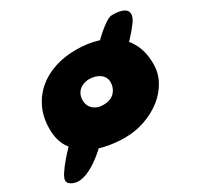

<svg xmlns="http://www.w3.org/2000/svg" viewBox="-198 -756 1072 1040"><g transform="rotate(-30 338.5 -236.5)"><path d="M13.5 108.5Q-10.5 108.5 -30.2 97.2Q-50 86 -50 70Q-50 54.5 -32.8 28.2Q-15.5 2 11 -29.5Q37.5 -60.5 70.2 -93Q103 -125.5 135.5 -151Q166.5 -175.5 186.5 -187Q206.5 -198.5 223.5 -196.2Q240.5 -194 261.5 -175.5Q294.5 -146.5 289.5 -118.8Q284.5 -91 248 -47Q220 -13.5 183.8 18.8Q147.5 51 111 74Q85.5 89.5 60.8 98.8Q36 108 13.5 108.5ZM522.5 -333.5Q495 -321.5 470 -324.5Q445 -327.5 428.8 -341.5Q412.5 -355.5 410.5 -376.5Q408.5 -397.5 427.5 -421.5Q448.5 -448 475 -476Q501.5 -504 528 -527Q555 -550 578.2 -565.2Q601.5 -580.5 617 -580.5Q663.5 -581 687.5 -569.2Q711.5 -557.5 711.5 -534.5Q711.5 -521.5 704.5 -506.8Q697.5 -492 683 -475Q670.5 -458 652.5 -437.8Q634.5 -417.5 614.5 -397.5Q593.5 -378 570.5 -361Q547.5 -344 522.5 -333.5ZM348 30Q284.5 30 225 16.5Q165.5 3 118.5 -26.2Q71.5 -55.5 44 -101.8Q16.5 -148 16.5 -214Q16.5 -286.5 42.8 -342.5Q69 -398.5 115 -437.2Q161 -476 222.2 -495.8Q283.5 -515.5 353.5 -515.5Q422 -515.5 481.5 -498.8Q541 -482 585.8 -447.8Q630.5 -413.5 655.5 -361.8Q680.5 -310 680.5 -240Q680.5 -183 653.5 -133.8Q626.5 -84.5 579.8 -48Q533 -11.5 473.2 9.2Q413.5 30 348 30ZM336 -182.5Q360.5 -182.5 378.2 -189.8Q396 -197 407.2 -209.5Q418.5 -222 424.2 -237.5Q430 -253 430 -269Q430 -288 422 -301.8Q414 -315.5 400.5 -324.5Q387 -333.5 370.8 -337.8Q354.5 -342 337 -342Q313.5 -342 293.5 -332.5Q273.5 -323 261.5 -304.8Q249.5 -286.5 249.5 -260.5Q249.5 -237 260.2 -219.5Q271 -202 290.5 -192.2Q310 -182.5 336 -182.5Z"/></g></svg>

Font: Gluten ExtraBold
Style: Regular
Weight: 800
Designer: Tyler Finck
Foundry: Etcetera Type Company
Version: Version 1.300